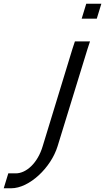

<svg xmlns="http://www.w3.org/2000/svg" viewBox="-83 -804 564 1030"><path d="M395.2 -704H355.2L379.7 -784H419.7H420.7H460.7L436.2 -704H396.2ZM306 -543 318.9 -582H399.9L386.7 -542L226.1 -20C190.6 96 74 206 -23 206H-63L-38.5 126H1.5C58.5 126 119.6 70 146.1 -20Z"/></svg>

Font: Nordica Plus
Style: NordicaClassicLightObl
Weight: 300
Version: Version 1.01